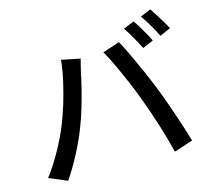

<svg xmlns="http://www.w3.org/2000/svg" viewBox="-117 -970 1234 1124"><g transform="rotate(-15 500.0 -407.5)"><path d="M772 -787Q785 -769 800 -744.5Q815 -720 829 -695Q843 -670 852 -650L787 -622Q772 -652 749.5 -692Q727 -732 707 -760ZM885 -830Q898 -811 913.5 -786Q929 -761 944 -736.5Q959 -712 968 -694L903 -665Q887 -697 864.5 -736Q842 -775 821 -803ZM207 -305Q229 -359 248.5 -423Q268 -487 283 -553.5Q298 -620 304 -680L417 -657Q412 -638 406 -613.5Q400 -589 396 -572Q390 -539 376.5 -485.5Q363 -432 345.5 -373Q328 -314 308 -264Q281 -194 241.5 -119Q202 -44 161 15L52 -31Q99 -93 140 -167Q181 -241 207 -305ZM700 -336Q681 -388 655 -448.5Q629 -509 603 -565Q577 -621 555 -658L658 -692Q679 -655 705.5 -598.5Q732 -542 758.5 -482Q785 -422 805 -371Q819 -335 835.5 -290Q852 -245 868 -197.5Q884 -150 898.5 -105Q913 -60 923 -25L809 12Q789 -70 759.5 -163Q730 -256 700 -336Z"/></g></svg>

Font: Source Han Sans Medium
Style: Regular
Weight: 500
Designer: Ryoko NISHIZUKA Ë•øÂ°öÊ∂ºÂ≠ê (kana, bopomofo & ideographs); Paul D. Hunt (Latin, Greek & Cyrillic); Sandoll Communicatio
Foundry: Adobe
Version: Version 2.004;hotconv 1.0.118;makeotfexe 2.5.65603